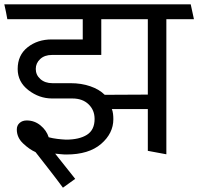

<svg xmlns="http://www.w3.org/2000/svg" viewBox="-31 -700 920 891"><path d="M655 -611H439V-445H210Q176 -445 155.5 -426Q135 -407 135 -380Q135 -352 156.5 -333Q178 -314 212 -314H296Q347 -314 388.5 -299.5Q430 -285 455 -260Q505 -260 555 -260.5Q605 -261 655 -261ZM195 -63Q214 -58 234.5 -55.5Q255 -53 275 -52Q337 -52 372.5 -74.5Q408 -97 408 -148Q408 -189 380 -216Q352 -243 305 -243H211Q151 -243 101 -281.5Q51 -320 51 -380Q51 -444 97 -480.5Q143 -517 209 -517H353V-611H3Q0 -628 -3.5 -645.5Q-7 -663 -11 -680H854Q858 -663 861.5 -645.5Q865 -628 869 -611H741V16L655 0V-194H488Q492 -184 493.5 -172Q495 -160 495 -147Q495 -81 438 -32Q381 17 277 17Q264 17 251 15.5Q238 14 225 13L318 130L261 171Q230 129 198 88Q166 47 134 6Q105 -7 76 -34.5Q47 -62 47 -99Q47 -118 60 -129.5Q73 -141 93 -141Q129 -141 157 -118Q185 -95 195 -63Z"/></svg>

Font: Palanquin
Style: Regular
Weight: 400
Designer: Pria Ravichandran
Version: Version 1.0.4